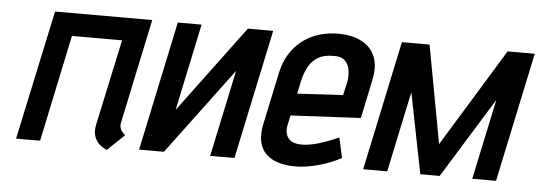

<svg xmlns="http://www.w3.org/2000/svg" viewBox="-41 -619 2083 740"><g transform="rotate(5 1001.0 -249.0)"><path d="M436 -94 522 -501H146L39 0H132L219 -413H413L342 -82Q336 -54 342.5 -35.5Q349 -17 360.5 -6.5Q372 4 381.5 8.5Q391 13 391 13L457 -50Q446 -58 440 -68.5Q434 -79 436 -94Z M713 -500H621L515 1H611L861 -334L790 1H884L990 -500H892L642 -164Z M1077 -144 1085 -181 1356 -195 1387 -343Q1399 -398 1384 -435Q1369 -472 1332 -491.5Q1295 -511 1241 -511Q1187 -511 1142.5 -491Q1098 -471 1068 -433Q1038 -395 1026 -340L983 -137Q975 -98 981.5 -69.5Q988 -41 1006.5 -23Q1025 -5 1054 4Q1083 13 1119 13Q1161 13 1208.5 0Q1256 -13 1297 -35L1280 -113Q1242 -96 1205 -84.5Q1168 -73 1137 -73Q1120 -73 1107 -77.5Q1094 -82 1086.5 -91Q1079 -100 1076 -113.5Q1073 -127 1077 -144ZM1291 -325 1280 -277 1103 -267 1115 -322Q1123 -354 1136 -376Q1149 -398 1171 -411Q1193 -424 1227 -424Q1259 -426 1274 -411.5Q1289 -397 1292.5 -374Q1296 -351 1291 -325Z M1897 -500 1665 -121 1595 -500H1488L1382 1H1475L1541 -311L1603 1H1678L1870 -310L1804 1H1896L2002 -500Z"/></g></svg>

Font: Advent Pro SemiBold
Style: Italic
Weight: 600
Italic angle: -12°
Version: Version 3.000